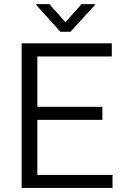

<svg xmlns="http://www.w3.org/2000/svg" viewBox="-20 -924 609 944"><path d="M533.2 -64V0H86.4V-710.9H529.8V-646.5H163.6V-398.9H483.4V-334.5H163.6V-64ZM222.7 -903.8 301.8 -814.9 380.9 -903.8H445.8V-898.4L326.2 -767.6H277.3L158.7 -898.9V-903.8Z"/></svg>

Font: Vazirmatn UI Light
Style: Regular
Weight: 300
Designer: Saber Rastikerdar
Foundry: Saber Rastikerdar
Version: Version 33.003